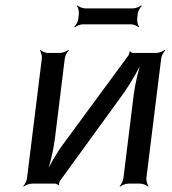

<svg xmlns="http://www.w3.org/2000/svg" viewBox="-20 -680 638 711"><path d="M202 -10 440 -338C468 -378 499 -433 513 -467L509 -468C495 -434 481 -374 475 -328L437 -20C436 -11 429 4 423 9L425 11C430 6 446 0 455 0H500C509 0 523 6 528 11L530 9C526 4 521 -11 522 -20L577 -464C578 -473 586 -488 592 -493L590 -495C584 -490 568 -484 559 -484H473C470 -484 463 -487 462 -490L459 -488C460 -485 458 -478 455 -474L219 -153C190 -115 159 -61 146 -28L149 -27C163 -60 177 -118 183 -164L220 -464C221 -473 229 -488 235 -493L233 -495C227 -490 211 -484 202 -484H157C148 -484 134 -490 130 -495L128 -493C132 -488 136 -473 135 -464L80 -20C79 -11 72 4 66 9L68 11C73 6 89 0 98 0H184C187 0 195 3 195 6L199 4C198 1 200 -7 202 -10ZM488 -610 490 -629C491 -638 499 -653 505 -658L503 -660C497 -655 482 -649 473 -649H295C286 -649 271 -655 267 -660L265 -658C269 -653 273 -638 272 -629L270 -610C269 -601 261 -586 255 -581L257 -579C263 -584 278 -590 287 -590H465C474 -590 489 -584 493 -579L495 -581C491 -586 487 -601 488 -610Z"/></svg>

Font: Gamestation Storm Oblique 
Style: Italic
Weight: 400
Designer: Jonas Hecksher
Foundry: Jonas Hecksher, Playtypeª, e-types AS
Version: Version 1.003